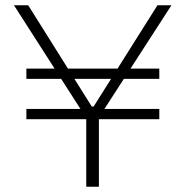

<svg xmlns="http://www.w3.org/2000/svg" viewBox="-20 -708 705 728"><path d="M307 0V-256H80V-295H285L33 -688H87L328 -304H335L577 -688H630L376 -295H584V-256H355V0ZM80 -409V-448H584V-409Z"/></svg>

Font: Saira SemiExpanded ExtraLight
Style: Regular
Weight: 250
Width: 6
Designer: Hector Gatti with collaboration of the Omnibus-Type team
Foundry: Omnibus-Type
Version: Version 1.101